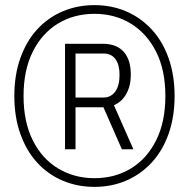

<svg xmlns="http://www.w3.org/2000/svg" viewBox="-20 -718 709 750"><path d="M349 12Q282 12 224.5 -12.5Q167 -37 125 -83Q83 -129 59.5 -195Q36 -261 36 -343Q36 -425 59.5 -491Q83 -557 125 -603Q167 -649 224.5 -673.5Q282 -698 349 -698Q416 -698 473 -673.5Q530 -649 572.5 -603Q615 -557 638.5 -491Q662 -425 662 -343Q662 -261 638.5 -195Q615 -129 572.5 -83Q530 -37 473 -12.5Q416 12 349 12ZM349 -22Q429 -22 491.5 -60Q554 -98 590 -170Q626 -242 626 -343Q626 -444 590 -515.5Q554 -587 491.5 -625.5Q429 -664 349 -664Q269 -664 206.5 -626Q144 -588 108 -516Q72 -444 72 -343Q72 -242 108 -170Q144 -98 207 -60Q270 -22 349 -22ZM234 -135V-547H381Q435 -547 463 -516Q491 -485 491 -426Q491 -383 473.5 -351.5Q456 -320 425 -307L501 -135H456L384 -299H275V-135ZM275 -337H384Q413 -337 430 -360Q447 -383 447 -426Q447 -465 431 -487Q415 -509 384 -509H275Z"/></svg>

Font: Archivo SemiCondensed Thin
Style: Italic
Weight: 250
Width: 4
Italic angle: -10°
Designer: Hector Gatti
Foundry: Omnibus-Type
Version: Version 2.001